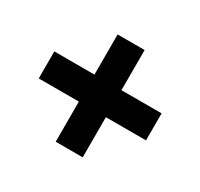

<svg xmlns="http://www.w3.org/2000/svg" viewBox="-127 -739 937 899"><g transform="rotate(30 342.0 -290.0)"><path d="M269 0V-217H52V-363H269V-580H415V-363H632V-217H415V0Z"/></g></svg>

Font: M PLUS 2 ExtraBold
Style: Regular
Weight: 800
Version: Version 1.001